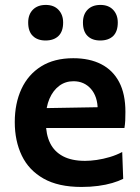

<svg xmlns="http://www.w3.org/2000/svg" viewBox="-20 -747 567 780"><path d="M311 12.5Q217 12.5 157 -21.5Q97 -55.5 68.5 -115Q40 -174.5 40 -251Q40 -327 67.2 -385.8Q94.5 -444.5 147.5 -477.5Q200.5 -510.5 277.5 -510.5Q344 -510.5 391.2 -486.2Q438.5 -462 464 -413.8Q489.5 -365.5 489.5 -292.5Q489.5 -273 488.8 -257.5Q488 -242 485.5 -227L375 -271.5Q376 -278.5 376.5 -285.8Q377 -293 377 -299.5Q377 -354.5 349.5 -385.8Q322 -417 278.5 -417Q245.5 -417 220.5 -398.2Q195.5 -379.5 181 -346Q166.5 -312.5 166.5 -268.5V-249Q166.5 -200.5 183.5 -165.8Q200.5 -131 236 -112.2Q271.5 -93.5 325.5 -93.5Q346.5 -93.5 372.8 -97.2Q399 -101 426 -109Q453 -117 476.5 -129.5L480.5 -20.5Q461.5 -11 436 -3.5Q410.5 4 379 8.2Q347.5 12.5 311 12.5ZM90 -227V-306.5L410.5 -312L485.5 -283.5V-227ZM387 -582.5Q354.5 -582.5 335.8 -600.8Q317 -619 317 -655.5Q317 -688.5 336 -707.8Q355 -727 388 -727Q421 -727 439.8 -707Q458.5 -687 458.5 -655.5Q458.5 -619 439.8 -600.8Q421 -582.5 387 -582.5ZM165 -582.5Q132.5 -582.5 113.5 -600.8Q94.5 -619 94.5 -655.5Q94.5 -688.5 113.8 -707.8Q133 -727 166 -727Q199 -727 217.8 -707Q236.5 -687 236.5 -655.5Q236.5 -619 217.5 -600.8Q198.5 -582.5 165 -582.5Z"/></svg>

Font: Commissioner Thin SemiBold
Style: Regular
Weight: 600
Version: Version 1.000